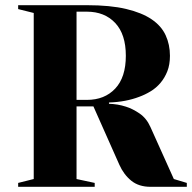

<svg xmlns="http://www.w3.org/2000/svg" viewBox="-20 -720 740 740"><path d="M400 -320Q434 -319 465 -309Q491 -301 518 -282.5Q545 -264 560 -230L650 -30L700 -15V0H560Q515 0 486 -23.5Q457 -47 440 -85L340 -310H275V-30L345 -15V0H50V-15L110 -30V-670L50 -685V-700H315Q405 -700 466 -685.5Q527 -671 564.5 -645.5Q602 -620 618.5 -584Q635 -548 635 -505Q635 -471 625 -445.5Q615 -420 598.5 -400.5Q582 -381 560.5 -368Q539 -355 517 -347Q465 -327 400 -325ZM315 -335Q383 -335 424 -378.5Q465 -422 465 -505Q465 -588 424 -631.5Q383 -675 315 -675H275V-335Z"/></svg>

Font: Yeseva One
Style: Regular
Weight: 400
Designer: Jovanny Lemonad
Foundry: Jovanny Lemonad
Version: Version 2.001; ttfautohint (v0.91) -l 8 -r 50 -G 200 -x 0 -w